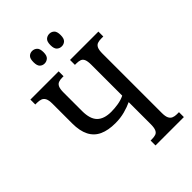

<svg xmlns="http://www.w3.org/2000/svg" viewBox="-260 -1022 1134 1134"><g transform="rotate(-45 307.0 -455.0)"><path d="M372 -805Q354 -805 341.5 -816.5Q329 -828 329 -857Q329 -887 341.5 -898.5Q354 -910 372 -910Q389 -910 401.5 -898.5Q414 -887 414 -857Q414 -828 401.5 -816.5Q389 -805 372 -805ZM228 -805Q211 -805 199 -816.5Q187 -828 187 -857Q187 -887 199 -898.5Q211 -910 228 -910Q245 -910 258 -898.5Q271 -887 271 -857Q271 -828 258 -816.5Q245 -805 228 -805ZM349 0V-41H361Q379 -41 392 -45.5Q405 -50 411.5 -65Q418 -80 418 -109V-293Q391 -280 354 -270Q317 -260 275 -260Q215 -260 174.5 -278.5Q134 -297 113.5 -337Q93 -377 93 -440V-605Q93 -634 85.5 -648.5Q78 -663 64.5 -668Q51 -673 33 -673H18V-714H254V-673H241Q224 -673 211.5 -668Q199 -663 192.5 -648.5Q186 -634 186 -605V-450Q186 -384 215.5 -354.5Q245 -325 305 -325Q334 -325 364 -330Q394 -335 418 -347V-605Q418 -635 411.5 -649.5Q405 -664 392 -668.5Q379 -673 361 -673H349V-714H586V-673H568Q551 -673 538 -668.5Q525 -664 518 -649.5Q511 -635 511 -605V-109Q511 -81 518 -66.5Q525 -52 538 -46.5Q551 -41 568 -41H586V0Z"/></g></svg>

Font: Noto Serif ExtraCondensed
Style: Regular
Weight: 400
Width: 2
Designer: Monotype Design Team
Foundry: Monotype Imaging Inc.
Version: Version 2.013